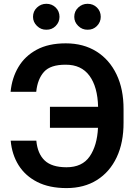

<svg xmlns="http://www.w3.org/2000/svg" viewBox="-20 -961 692 991"><path d="M35.2 -234.9H167.5Q173.8 -167.5 210.7 -132.6Q247.6 -97.7 323.2 -97.7Q404.3 -97.7 442.9 -153.6Q481.4 -209.5 485.8 -301.3H237.8V-409.7H486.3Q483.9 -512.7 441.7 -570.1Q399.4 -627.4 319.3 -627Q240.7 -627.4 207.3 -590.3Q173.8 -553.2 167 -487.3H34.7Q41.5 -558.6 75 -615Q108.4 -671.4 169.2 -704.3Q230 -737.3 319.3 -737.3Q410.6 -737.3 477.8 -695.3Q544.9 -653.3 581.5 -576.9Q618.2 -500.5 617.7 -396.5V-329.1Q618.2 -225.1 582.3 -149.2Q546.4 -73.2 480.2 -31.7Q414.1 9.8 323.2 9.8Q234.4 9.8 172.4 -21.7Q110.4 -53.2 75.9 -108.4Q41.5 -163.6 35.2 -234.9ZM219.2 -807.6Q191.4 -807.1 170.9 -827.1Q150.4 -847.2 150.4 -874Q150.4 -902.8 170.9 -922.1Q191.4 -941.4 219.2 -941.4Q248 -941.4 267.6 -922.1Q287.1 -902.8 287.1 -874Q287.1 -847.2 267.6 -827.1Q248 -807.1 219.2 -807.6ZM432.1 -807.6Q404.3 -807.1 383.8 -827.1Q363.3 -847.2 363.3 -874Q363.3 -902.8 383.8 -922.1Q404.3 -941.4 432.1 -941.4Q460.9 -941.4 480.5 -922.1Q500 -902.8 500 -874Q500 -847.2 480.5 -827.1Q460.9 -807.1 432.1 -807.6Z"/></svg>

Font: Inter Tight SemiBold
Style: Regular
Weight: 600
Designer: Rasmus Andersson
Foundry: rsms
Version: Version 3.004; ttfautohint (v1.8.4.7-5d5b)